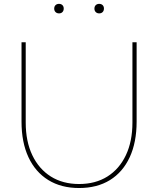

<svg xmlns="http://www.w3.org/2000/svg" viewBox="-20 -949 811 984"><path d="M680.2 -732.4V-325.7Q680.2 -219.7 644.8 -143.3Q609.4 -66.9 543.5 -26.1Q477.5 14.6 385.3 14.6Q293.5 14.6 227.3 -26.4Q161.1 -67.4 125.7 -143.6Q90.3 -219.7 90.3 -325.7V-732.4H111.8V-320.8Q111.8 -224.6 145.5 -153.8Q179.2 -83 240.5 -44.4Q301.8 -5.9 385.3 -5.9Q469.2 -5.9 530.5 -44.4Q591.8 -83 625.2 -153.8Q658.7 -224.6 658.7 -320.8V-732.4ZM488.3 -880.4Q477.5 -880.4 470.7 -887.2Q463.9 -894 463.9 -904.8Q463.9 -916 470.7 -922.6Q477.5 -929.2 488.3 -929.2Q499.5 -929.2 506.1 -922.6Q512.7 -916 512.7 -905.3Q512.7 -894 506.1 -887.2Q499.5 -880.4 488.3 -880.4ZM282.7 -880.4Q271.5 -880.4 264.6 -887.2Q257.8 -894 257.8 -904.8Q257.8 -916 264.6 -922.6Q271.5 -929.2 282.2 -929.2Q293.5 -929.2 300 -922.6Q306.6 -916 306.6 -905.3Q306.6 -894 300 -887.2Q293.5 -880.4 282.7 -880.4Z"/></svg>

Font: Kumbh Sans Thin
Style: Regular
Weight: 250
Version: Version 1.004